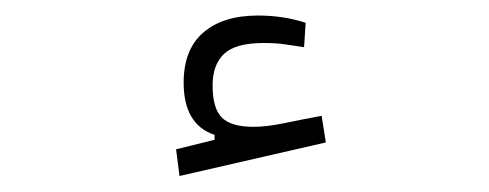

<svg xmlns="http://www.w3.org/2000/svg" viewBox="-20 -788 626 246"><path d="M210 -562.5 205.6 -596.7 254.9 -608.9V-615.2Q215.3 -628.4 215.3 -682.1Q215.3 -724.6 240.5 -746.3Q265.6 -768.1 310.5 -768.1Q343.3 -768.1 371.6 -758.8L369.6 -727.5Q356.9 -729.5 345.2 -731.2Q333.5 -732.9 317.9 -732.9Q281.7 -732.9 267.1 -719Q252.4 -705.1 252.4 -678.7Q252.4 -648.9 264.4 -637.2Q276.4 -625.5 304.7 -625.5Q321.8 -625.5 345.2 -630.4Q368.7 -635.3 392.1 -639.6L397.5 -605.5Z"/></svg>

Font: Cascadia Code NF ExtraLight
Style: Regular
Weight: 200
Monospace: yes
Designer: Aaron Bell
Foundry: Saja Typeworks
Version: Version 2404.023; ttfautohint (v1.8.4)